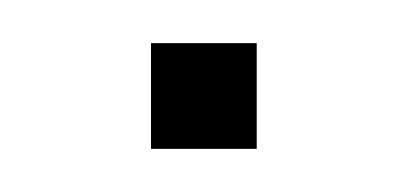

<svg xmlns="http://www.w3.org/2000/svg" viewBox="-20 -457 189 89"><path d="M50 -388V-437H99V-388Z"/></svg>

Font: Big Shoulders Stencil Text Thin Thin
Style: Regular
Weight: 250
Version: Version 2.001